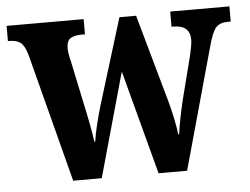

<svg xmlns="http://www.w3.org/2000/svg" viewBox="-47 -589 836 643"><g transform="rotate(-5 371.5 -268.0)"><path d="M62 -432Q53 -464 39.5 -474.5Q26 -485 0 -485H-3V-536H256V-485H246Q220 -485 207 -476.5Q194 -468 194 -443Q194 -435 196 -423Q198 -411 201 -400L230 -262Q238 -226 245.5 -187Q253 -148 256 -124H259Q262 -148 270.5 -182Q279 -216 287 -243L376 -532H432L515 -236Q522 -211 529 -177.5Q536 -144 538 -124H541Q544 -147 549.5 -175Q555 -203 563 -237L601 -386Q604 -399 606.5 -413.5Q609 -428 609 -436Q609 -485 553 -485H547V-536H746V-485H735Q710 -485 696.5 -470.5Q683 -456 670 -407L557 0H461L368 -350L270 0H174Z"/></g></svg>

Font: Noto Serif Hebrew Condensed
Style: Bold
Weight: 700
Width: 3
Designer: Monotype Design Team
Foundry: Monotype Imaging Inc.
Version: Version 2.004; ttfautohint (v1.8.4.7-5d5b)